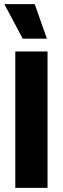

<svg xmlns="http://www.w3.org/2000/svg" viewBox="-20 -909 304 929"><path d="M90 -722H207L148 -889H1ZM54 0H210V-660H54Z"/></svg>

Font: Bricolage Grotesque 10pt Condensed ExtraBold
Style: Regular
Weight: 800
Width: 3
Designer: Mathieu Triay
Foundry: Atelier Triay
Version: Version 1.000;gftools[0.9.29]